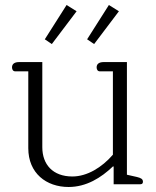

<svg xmlns="http://www.w3.org/2000/svg" viewBox="-20 -736 622 767"><path d="M187 -560 286 -691 246 -716 159 -579ZM356 -560 455 -691 415 -716 328 -579ZM254 11C325 11 384 -26 431 -71H434V0H541C549 0 551 -5 551 -10C551 -21 543 -25 527 -29L487 -38V-488H394C378 -488 366 -482 366 -467C366 -457 371 -451 379 -451H431V-118C387 -67 328 -31 269 -31C191 -31 149 -79 149 -148V-488H56C40 -488 28 -482 28 -467C28 -457 33 -451 41 -451H93V-144C93 -44 165 11 254 11Z"/></svg>

Font: Maitree Light
Style: Regular
Weight: 300
Designer: CadsonDemak Team
Foundry: CadsonDemak
Version: Version 1.000;PS 001.000;hotconv 1.0.88;makeotf.lib2.5.64775